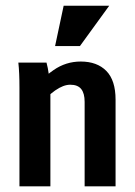

<svg xmlns="http://www.w3.org/2000/svg" viewBox="-20 -659 478 679"><path d="M44.9 -437.5H144.5Q149.4 -419.9 152.8 -395Q156.2 -370.1 156.2 -347.7V-342.8H158.2V0H48.8V-349.6Q48.8 -402.3 44.9 -437.5ZM228.5 -359.4Q204.1 -359.4 174.8 -338.9Q145.5 -318.4 121.1 -285.2L78.1 -326.2Q126 -380.9 169.4 -411.1Q212.9 -441.4 265.6 -441.4Q323.2 -441.4 356 -408.2Q388.7 -375 388.7 -306.6V0H279.3V-298.8Q279.3 -329.1 267.1 -344.2Q254.9 -359.4 228.5 -359.4ZM205.1 -638.7H366.2L262.7 -496.1H174.8Z"/></svg>

Font: Sudo Var
Style: Regular
Weight: 400
Monospace: yes
Designer: Jens Kutilek
Foundry: Jens Kutilek
Version: Version 0.065;FEAKit 1.0